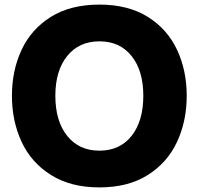

<svg xmlns="http://www.w3.org/2000/svg" viewBox="-20 -799 866 836"><path d="M32 -382Q32 -492 74 -582Q116 -672 201.5 -725.5Q287 -779 413 -779Q538 -779 623.5 -725.5Q709 -672 751 -582Q793 -492 793 -382Q793 -272 751 -181.5Q709 -91 623.5 -37Q538 17 413 17Q288 17 202 -37Q116 -91 74 -181.5Q32 -272 32 -382ZM604 -382Q604 -491 553 -555Q502 -619 413 -619Q324 -619 272.5 -555Q221 -491 221 -382Q221 -272 272.5 -207.5Q324 -143 413 -143Q502 -143 553 -207.5Q604 -272 604 -382Z"/></svg>

Font: Open Sauce Sans Black
Style: Regular
Weight: 900
Designer: Alfredo Marco Pradil
Foundry: Creative Sauce Fz LLC
Version: Version 1.477